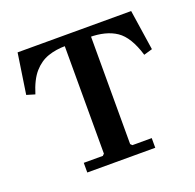

<svg xmlns="http://www.w3.org/2000/svg" viewBox="-91 -559 663 653"><g transform="rotate(-20 241.0 -232.5)"><path d="M198 -430Q162 -430 133 -420Q104 -410 81.5 -384.5Q59 -359 44 -310L14 -319L36 -465H447L469 -319L438 -310Q417 -380 380 -405Q343 -430 282 -430ZM289 -446V-41L295 -35H365V0H119V-35H188L194 -41V-446Z"/></g></svg>

Font: Brygada 1918 Medium
Style: Regular
Weight: 500
Designer: Mateusz Machalski | Borys Kosmynka | Przemek Hoffer
Foundry: NIEPODLEGLA 2018
Version: Version 3.006